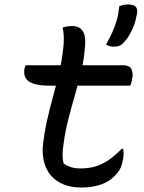

<svg xmlns="http://www.w3.org/2000/svg" viewBox="-20 -823 640 856"><path d="M94 -532H530Q556 -532 565 -516.5Q574 -501 570 -474Q569 -469 567.5 -463Q566 -457 564.5 -451.5Q563 -446 560 -441H201Q168 -441 144.5 -446Q121 -451 108 -460.5Q95 -470 90.5 -484Q86 -498 89 -516Q90 -519 90.5 -522Q91 -525 92 -527.5Q93 -530 94 -532ZM529 -160Q531 -150 531 -136.5Q531 -123 528 -110Q524 -88 516 -71.5Q508 -55 490 -37Q479 -26 464 -16.5Q449 -7 430.5 -0.5Q412 6 390 9.5Q368 13 342 13Q297 13 263 -1Q229 -15 207.5 -40Q186 -65 177 -99Q168 -133 171 -171Q177 -230 189.5 -285Q202 -340 216.5 -392.5Q231 -445 243.5 -498.5Q256 -552 262 -608Q265 -634 264.5 -656.5Q264 -679 259 -700Q271 -704 281.5 -705.5Q292 -707 303 -707Q321 -707 335 -698.5Q349 -690 355.5 -670Q362 -650 359 -616Q355 -559 342 -505Q329 -451 313.5 -397Q298 -343 284.5 -290.5Q271 -238 264 -186Q259 -154 259 -134Q259 -114 263 -95Q277 -84 296 -78Q315 -72 339 -72Q373 -72 403.5 -80.5Q434 -89 463.5 -109Q493 -129 523 -160ZM551 -803Q575 -803 584.5 -793.5Q594 -784 591 -764Q587 -737 578 -712Q569 -687 556 -665.5Q543 -644 525 -627Q517 -620 508.5 -617.5Q500 -615 487 -615Q477 -615 468.5 -617.5Q460 -620 453 -625Q470 -655 481 -679.5Q492 -704 500 -731.5Q508 -759 512 -796Q521 -799 530 -801Q539 -803 551 -803Z"/></svg>

Font: Rec Mono Duotone
Style: Italic
Weight: 400
Italic angle: -10°
Monospace: yes
Version: Version 1.085; ttfautohint (v1.8.4.7-5d5b)